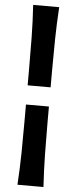

<svg xmlns="http://www.w3.org/2000/svg" viewBox="-66 -896 441 1106"><g transform="rotate(5 154.0 -343.0)"><path d="M79.5 176.6H229.9Q223.9 78.6 222.4 -9.6Q220.9 -97.8 220.9 -187.3V-288H88.1V-187.3Q88.1 -97.8 86.9 -9.6Q85.7 78.6 79.5 176.6ZM88.1 -398.9H220.9V-499.5Q220.9 -589.1 222.4 -677.2Q223.9 -765.3 229.9 -863.3H79.5Q85.7 -765.3 86.9 -677.2Q88.1 -589.1 88.1 -499.6Z"/></g></svg>

Font: Pinar-VF
Style: Regular
Weight: 300
Designer: Amin Abedi
Version: Version 3.0